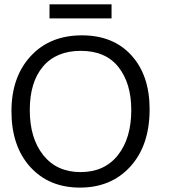

<svg xmlns="http://www.w3.org/2000/svg" viewBox="-20 -853 809 873"><path d="M32.1 -347.4Q32.1 -502.6 119.2 -597.4Q206.4 -692.3 352.6 -692.3Q494.9 -692.3 577.6 -601.3Q660.3 -510.3 660.3 -356.4Q660.3 -192.3 573.1 -96.2Q485.9 0 343.6 0Q202.6 0 117.3 -94.2Q32.1 -188.5 32.1 -347.4ZM115.4 -352.6Q115.4 -224.4 176.9 -147.4Q238.5 -70.5 346.2 -70.5Q455.1 -70.5 516 -147.4Q576.9 -224.4 576.9 -352.6Q576.9 -474.4 518.6 -548.1Q460.3 -621.8 347.4 -621.8Q235.9 -621.8 175.6 -550.6Q115.4 -479.5 115.4 -352.6ZM205.1 -833.3H487.2V-769.2H205.1Z"/></svg>

Font: Slabo 13px
Style: Regular
Weight: 400
Designer: John Hudson
Foundry: Tiro Typeworks Ltd.
Version: Version 1.02 Build 005a